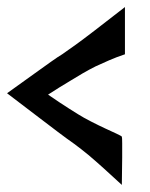

<svg xmlns="http://www.w3.org/2000/svg" viewBox="-20 -563 424 544"><path d="M334 -543V-409.2Q310.5 -401.4 289.1 -392.1Q267.6 -382.8 251 -375Q231.4 -365.2 214.8 -355.5L180.7 -335Q166 -326.2 148.4 -315.4Q130.9 -304.7 116.2 -294.9Q132.8 -283.2 147.9 -273.4Q163.1 -263.7 174.8 -255.9Q188.5 -247.1 201.2 -239.3Q216.8 -229.5 237.8 -218.8Q258.8 -208 277.8 -199.2Q296.9 -190.4 310.5 -184.1Q324.2 -177.7 325.2 -175.8Q326.2 -172.9 326.2 -157.2Q326.2 -143.6 326.2 -116.2Q326.2 -88.9 325.2 -39.1Q296.9 -65.4 272.9 -86.9Q249 -108.4 230.5 -124Q209 -141.6 190.4 -155.3Q170.9 -168.9 143.6 -189.5Q120.1 -207 84.5 -234.4Q48.8 -261.7 0 -298.8Q45.9 -332 76.2 -353.5Q106.4 -375 124 -387.7Q144.5 -402.3 156.2 -409.2Q168.9 -418 193.4 -435.5Q213.9 -450.2 247.6 -476.1Q281.2 -502 334 -543Z"/></svg>

Font: Irish Grover
Style: Regular
Weight: 400
Designer: Squid
Foundry: Font Diner, Inc DBA Sideshow
Version: Version 1.001